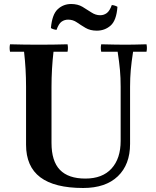

<svg xmlns="http://www.w3.org/2000/svg" viewBox="-20 -923 780 958"><path d="M395 15Q252 15 181 -38.5Q110 -92 110 -201V-490Q110 -535 107.5 -578.5Q105 -622 100 -665H30Q26 -684 30 -702Q65 -701 102.5 -700.5Q140 -700 174 -700Q209 -700 246 -700.5Q283 -701 317 -702Q321 -684 317 -665H247Q242 -622 239.5 -578.5Q237 -535 237 -490V-210Q237 -119 279 -75.5Q321 -32 406 -32Q491 -32 536.5 -82Q582 -132 582 -220V-490Q582 -535 578.5 -574Q575 -613 567 -665H485Q481 -684 485 -702Q523 -701 555.5 -700.5Q588 -700 607 -700Q624 -700 650.5 -700.5Q677 -701 711 -702Q715 -684 711 -665H644Q636 -613 632.5 -574Q629 -535 629 -490V-205Q629 -102 568 -43.5Q507 15 395 15ZM538 -898Q555 -896 566 -889Q561 -821 532 -795.5Q503 -770 463 -770Q430 -770 406.5 -784Q383 -798 363.5 -811.5Q344 -825 320 -825Q302 -825 287.5 -815Q273 -805 262 -774Q245 -776 234 -783Q240 -851 268 -877Q296 -903 335 -903Q368 -903 391.5 -889Q415 -875 436 -861Q457 -847 480 -847Q498 -847 512.5 -857.5Q527 -868 538 -898Z"/></svg>

Font: Poltawski Nowy Medium
Style: Regular
Weight: 500
Version: Version 1.001;gftools[0.9.25]